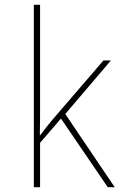

<svg xmlns="http://www.w3.org/2000/svg" viewBox="-20 -780 540 800"><path d="M121 0V-760H147V-373Q147 -332 147 -295Q147 -258 146 -217H148Q161 -234 172 -248.5Q183 -263 195 -277L411 -528H442L252 -305L458 0H429L234 -286L147 -185V0Z"/></svg>

Font: Noto Sans Mono ExtraCondensed Thin
Style: Regular
Weight: 100
Width: 2
Designer: Monotype Design Team
Foundry: Monotype Imaging Inc.
Version: Version 2.014; ttfautohint (v1.8.4.7-5d5b)